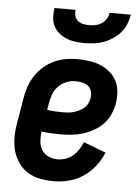

<svg xmlns="http://www.w3.org/2000/svg" viewBox="-53 -782 607 832"><g transform="rotate(5 250.0 -366.0)"><path d="M212 8Q182 8 153 2.5Q124 -3 100 -17.5Q76 -32 59.5 -55Q43 -78 35 -105Q27 -132 26.5 -162Q26 -192 31 -222L51 -342Q55 -367 64 -392Q73 -417 87.5 -439Q102 -461 123 -479Q144 -497 168 -508Q192 -519 217 -523.5Q242 -528 267 -528Q293 -528 319 -524.5Q345 -521 367.5 -512Q390 -503 409 -487.5Q428 -472 439.5 -450.5Q451 -429 453 -403Q455 -377 451 -351Q447 -327 436.5 -303.5Q426 -280 408.5 -261.5Q391 -243 368 -230Q345 -217 321 -209.5Q297 -202 272.5 -199.5Q248 -197 224 -197Q203 -197 182.5 -198Q162 -199 141 -202Q138 -181 139.5 -160Q141 -139 151.5 -122Q162 -105 180.5 -96.5Q199 -88 221 -88Q238 -88 255.5 -94Q273 -100 287 -112Q301 -124 311 -139.5Q321 -155 328 -172L425 -135Q412 -103 390.5 -75.5Q369 -48 340 -28.5Q311 -9 278 -0.5Q245 8 212 8ZM224 -293Q236 -293 248.5 -294Q261 -295 273 -298.5Q285 -302 296.5 -307.5Q308 -313 318 -322Q328 -331 333 -342.5Q338 -354 340 -366Q343 -381 338.5 -395Q334 -409 323 -417.5Q312 -426 297 -429Q282 -432 267 -432Q248 -432 228.5 -424Q209 -416 194 -400.5Q179 -385 172 -365.5Q165 -346 162 -327L157 -298Q174 -295 190.5 -294Q207 -293 224 -293ZM293 -600Q272 -600 252 -602.5Q232 -605 214 -612.5Q196 -620 181 -632.5Q166 -645 157.5 -662Q149 -679 148 -699Q147 -719 150 -740H242Q240 -726 243.5 -713.5Q247 -701 256.5 -693Q266 -685 279 -682Q292 -679 306 -679Q320 -679 334 -682Q348 -685 360.5 -693Q373 -701 380.5 -713.5Q388 -726 390 -740H482Q479 -719 471 -699Q463 -679 448.5 -662Q434 -645 415 -632.5Q396 -620 376 -612.5Q356 -605 335 -602.5Q314 -600 293 -600Z"/></g></svg>

Font: Iosevka
Style: Bold Italic
Weight: 700
Italic angle: -9°
Monospace: yes
Designer: Belleve Invis
Foundry: Belleve Invis
Version: Version 32.5.0; ttfautohint (v1.8.4)